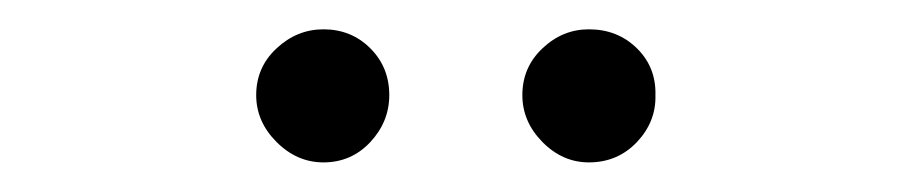

<svg xmlns="http://www.w3.org/2000/svg" viewBox="-20 -750 623 131"><path d="M200.7 -639.2Q182.6 -639.2 168.7 -653.1Q154.8 -667 154.8 -685.1Q154.8 -704.1 168.7 -717Q182.6 -730 200.7 -730Q219.7 -730 232.7 -717Q245.6 -704.1 245.6 -685.1Q245.6 -667 232.7 -653.1Q219.7 -639.2 200.7 -639.2ZM381.8 -639.2Q363.8 -639.2 350.1 -653.1Q336.4 -667 336.4 -685.1Q336.4 -704.1 350.1 -717Q363.8 -730 381.8 -730Q401.4 -730 414.6 -717Q427.7 -704.1 427.2 -685.1Q427.7 -667 414.6 -653.1Q401.4 -639.2 381.8 -639.2Z"/></svg>

Font: Inter Tight Light
Style: Regular
Weight: 300
Designer: Rasmus Andersson
Foundry: rsms
Version: Version 3.004